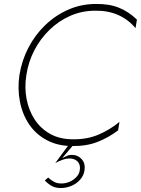

<svg xmlns="http://www.w3.org/2000/svg" viewBox="-20 -729 711 969"><path d="M113 -350Q123 -417 153.5 -475.5Q184 -534 230.5 -579Q277 -624 335.5 -649.5Q394 -675 461 -675Q525 -676 576 -653.5Q627 -631 664 -587L671 -630Q630 -670 580.5 -690Q531 -710 464 -709Q390 -709 325 -680.5Q260 -652 208.5 -602.5Q157 -553 123.5 -488.5Q90 -424 78 -350Q68 -281 80.5 -216.5Q93 -152 127 -101.5Q161 -51 216.5 -21.5Q272 8 345 8Q416 9 471.5 -12.5Q527 -34 576 -71L583 -114Q535 -74 477 -49.5Q419 -25 348 -26Q282 -26 233.5 -53Q185 -80 155 -126Q125 -172 114 -230Q103 -288 113 -350ZM340 -16 259 94Q277 84 297 77Q317 70 336 71Q351 72 362.5 79Q374 86 379.5 98Q385 110 383 127Q381 148 366 164Q351 180 331 188.5Q311 197 290 197Q269 197 253.5 189Q238 181 223 167L206 182Q225 201 243 210.5Q261 220 287 220Q314 220 340.5 209Q367 198 385.5 176.5Q404 155 407 127Q411 95 392.5 74.5Q374 54 348 53Q331 52 319.5 57Q308 62 294 69L366 -16Z"/></svg>

Font: Jost ExtraLight
Style: Italic
Weight: 250
Italic angle: -5°
Version: Version 3.710